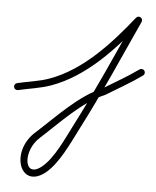

<svg xmlns="http://www.w3.org/2000/svg" viewBox="-59 -306 533 656"><g transform="rotate(5 207.5 22.0)"><path d="M1.8 19.7C1.8 19.7 1.8 19.7 1.8 19.7C38.9 10.9 76.3 6.9 112.8 -6.1C230.9 -48.2 324.5 -151.2 400.4 -246.5C404.8 -252 401.2 -258.3 395.7 -261.7C390.3 -265 383 -265.4 380.1 -259C321.6 -131.5 265.6 -2.6 201.2 122C177.9 167.1 145.7 241.8 104.7 273.5C45.7 319.2 35.4 223.1 90.9 175.1C90.9 175.1 90.9 175 91 175C91 174.9 91 174.9 91 174.9C153.7 118.3 221.7 42.8 299.6 10.1C299.7 10.1 300.1 9.8 300.5 9.6C300.9 9.4 301.3 9.2 301.3 9.2C341.8 -15.9 384.6 -39.3 423.1 -67.3C428.4 -71.2 429.6 -78.7 425.7 -84.1C421.8 -89.4 414.3 -90.6 408.9 -86.7C408.9 -86.7 408.9 -86.7 408.9 -86.7C371 -59.1 328.7 -36 288.7 -11.2C288.7 -11.2 289.1 -11.4 289.5 -11.6C290 -11.9 290.4 -12.1 290.4 -12.1C209.5 21.8 139.8 98.5 75 157.1C75 157.1 75 157.1 75 157C75.1 157 75.1 156.9 75.1 156.9C-9.2 230 36.9 356.3 119.3 292.5C163.8 258.1 197.3 181.9 222.5 133C287.1 8 343.3 -121.1 401.9 -249C404.8 -255.4 402 -261.3 397.2 -264.2C392.5 -267.1 386 -267 381.6 -261.5C308.8 -170 218.3 -69.2 104.8 -28.7C69.2 -16.1 32.6 -12.3 -3.8 -3.7C-10.2 -2.2 -14.2 4.3 -12.7 10.8C-11.2 17.2 -4.7 21.2 1.8 19.7Z"/></g></svg>

Font: FRB American Cursive Guidelines Arrows Light
Style: Italic
Weight: 300
Italic angle: -25°
Version: Version 2.0;Modular Font Editor K font №1